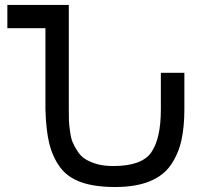

<svg xmlns="http://www.w3.org/2000/svg" viewBox="-20 -749 812 778"><path d="M446.8 8.8Q363.8 8.8 308.6 -10.7Q252.9 -30.8 222.7 -72.3Q192.9 -113.3 179.2 -169.4Q166.5 -222.7 164.1 -305.2V-634.8H9.8V-729H258.8V-305.2Q258.8 -272.9 259.3 -261.7Q259.8 -245.1 263.7 -217.8Q267.6 -188 273.9 -173.8Q281.7 -155.3 293.9 -136.7Q307.6 -115.2 326.2 -104Q346.2 -91.8 373.5 -84Q401.4 -76.2 439 -76.2Q554.2 -76.2 592.8 -131.3Q631.8 -187.5 631.8 -305.2V-454.1H727.1V-305.2Q727.1 -234.4 714.8 -179.2Q703.1 -126.5 672.9 -81.5Q642.6 -37.1 586.4 -14.2Q529.3 8.8 446.8 8.8Z"/></svg>

Font: Miedinger*
Style: Book
Weight: 400
Version: Version 001.000